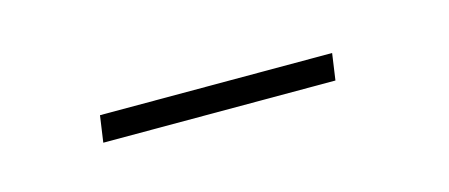

<svg xmlns="http://www.w3.org/2000/svg" viewBox="-22 -264 344 147"><g transform="rotate(-15 150.0 -190.5)"><path d="M51 -180H235L238 -201H54Z"/></g></svg>

Font: Josefin Slab Thin ExtraLight
Style: Italic
Weight: 250
Italic angle: -12°
Version: Version 2.000